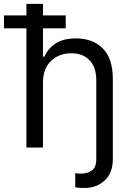

<svg xmlns="http://www.w3.org/2000/svg" viewBox="-57 -747 668 972"><path d="M372.2 204.5Q359.4 204.5 346.4 204Q333.5 203.5 323.9 200.3V129.3Q329.2 130.3 336.3 131.2Q343.4 132.1 350.9 132.1Q384.9 132.1 407.7 116.5Q430.4 100.9 430.4 58.2V-340.9Q430.4 -405.9 396.8 -441.6Q363.3 -477.3 304 -477.3Q241.8 -477.3 201.2 -438.4Q160.5 -399.5 160.5 -328.1V0H76.7V-603.7H-36.9V-669H76.7V-727.3H160.5V-669H275.6V-603.7H160.5V-460.2H167.6Q186.8 -502.5 225.3 -527.5Q263.8 -552.6 328.1 -552.6Q411.9 -552.6 463.1 -502.1Q514.2 -451.7 514.2 -346.6V58.2Q514.2 128.6 473 166.5Q431.8 204.5 372.2 204.5Z"/></svg>

Font: Linik Sans
Style: Regular
Weight: 400
Designer: Rasmus Andersson (font), Marc Monis (original base), Kil Hyung-jin (Pretendard portions), Cristiano Sobral (main changes
Foundry: rsms
Version: Version 3.018;May 31, 2022;FontCreator 14.0.0.2814 64-bit; t